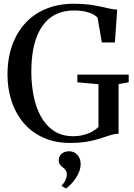

<svg xmlns="http://www.w3.org/2000/svg" viewBox="-20 -772 734 1051"><path d="M364.5 10.5Q282 10.5 218 -18.2Q154 -47 110.2 -98Q66.5 -149 43.8 -217Q21 -285 21 -362.5Q21 -452.5 46.8 -524.2Q72.5 -596 120.2 -647Q168 -698 235 -724.8Q302 -751.5 384 -751.5Q430 -751.5 466 -747Q502 -742.5 530.5 -736Q559 -729.5 581.2 -724.8Q603.5 -720 621.5 -719.5L609 -539.5H537.5L514 -675Q507.5 -683.5 491.2 -692.8Q475 -702 448.5 -708.2Q422 -714.5 384 -714.5Q308.5 -714.5 256.8 -676Q205 -637.5 178.2 -562.8Q151.5 -488 151.5 -379Q151.5 -311.5 163.8 -248.5Q176 -185.5 203.2 -135.5Q230.5 -85.5 274.2 -56Q318 -26.5 380 -26.5Q410 -26.5 436.2 -33Q462.5 -39.5 483.5 -51Q504.5 -62.5 519 -77V-311L403.5 -321.5V-363.5H684.5V-321.5L629 -311.5V-40Q609.5 -39.5 590.8 -34.2Q572 -29 551 -21.5Q530 -14 503.8 -6.8Q477.5 0.5 443.5 5.5Q409.5 10.5 364.5 10.5ZM421.5 127Q421 155.5 407 182.2Q393 209 374.5 229.5Q356 250 341.5 259.5H340.5L318.5 246.5L318 242.5Q331.5 230 338.8 212.8Q346 195.5 346 184Q346 171.5 341 162.2Q336 153 324 144Q314.5 137.5 308 128.2Q301.5 119 301.5 104.5Q301.5 88.5 309.8 77.8Q318 67 330.5 61.5Q343 56 355 56H358Q386 56 403.8 75.8Q421.5 95.5 421.5 127Z"/></svg>

Font: Merriweather 96pt Medium
Style: Regular
Weight: 500
Version: Version 2.100